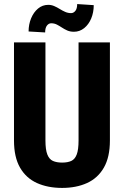

<svg xmlns="http://www.w3.org/2000/svg" viewBox="-20 -921 614 951"><path d="M369.1 -710.9H524.4V-225.1Q524.4 -142.6 494.4 -90.6Q464.4 -38.6 411.1 -14.4Q357.9 9.8 287.6 9.8Q216.8 9.8 163.1 -14.4Q109.4 -38.6 79.3 -90.6Q49.3 -142.6 49.3 -225.1V-710.9H205.1V-225.1Q205.1 -179.7 214.4 -156Q223.6 -132.3 241.9 -124Q260.3 -115.7 287.6 -115.7Q315.4 -115.7 333.3 -124Q351.1 -132.3 360.1 -156Q369.1 -179.7 369.1 -225.1ZM362.3 -900.9 444.3 -895.5Q444.3 -859.9 431.9 -829.8Q419.4 -799.8 397 -781.7Q374.5 -763.7 346.2 -763.7Q327.6 -763.7 313.2 -770Q298.8 -776.4 286.4 -784.7Q273.9 -793 261.5 -799.3Q249 -805.7 233.4 -805.7Q221.2 -805.7 212.4 -794.2Q203.6 -782.7 203.6 -760.3L121.6 -765.1Q121.6 -799.8 134 -830.1Q146.5 -860.4 168.5 -878.7Q190.4 -897 219.2 -897Q234.4 -897 248.5 -890.9Q262.7 -884.8 275.9 -876.5Q289.1 -868.2 303 -862.1Q316.9 -856 332 -856Q344.2 -856 353.3 -867.2Q362.3 -878.4 362.3 -900.9Z"/></svg>

Font: Roboto Condensed ExtraBold
Style: Regular
Weight: 800
Designer: Christian Robertson
Foundry: Google
Version: Version 3.008; 2023